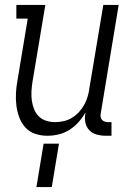

<svg xmlns="http://www.w3.org/2000/svg" viewBox="-20 -540 540 775"><path d="M171 8Q145 8 121.5 0Q98 -8 82 -26Q66 -44 57.5 -67Q49 -90 46 -115Q43 -140 44.5 -166Q46 -192 51 -218L92 -465H46V-520H163L111 -209Q108 -190 107 -171Q106 -152 108.5 -134Q111 -116 117.5 -99.5Q124 -83 136.5 -70.5Q149 -58 166.5 -52.5Q184 -47 202 -47Q219 -47 237 -51Q255 -55 270.5 -64.5Q286 -74 299 -88Q312 -102 320.5 -118Q329 -134 334 -151Q339 -168 341 -185L397 -520H459L387 -84Q385 -76 386 -69Q387 -62 391 -57Q395 -52 402 -49.5Q409 -47 416 -47H430V8H407Q388 8 370 3Q352 -2 340 -15Q328 -28 324.5 -46.5Q321 -65 325 -84V-86Q313 -65 297 -47Q281 -29 260.5 -16Q240 -3 217 2.5Q194 8 171 8ZM127 215 156 40H218L189 215Z"/></svg>

Font: Iosevka Curly Slab Light
Style: Italic
Weight: 300
Italic angle: -9°
Monospace: yes
Designer: Belleve Invis
Foundry: Belleve Invis
Version: Version 22.1.2; ttfautohint (v1.8.4)